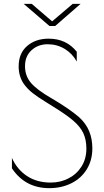

<svg xmlns="http://www.w3.org/2000/svg" viewBox="-20 -964 542 998"><path d="M42 -89V-143Q69 -83 120.5 -49Q172 -15 244 -15Q294 -15 336.5 -37Q379 -59 404 -99Q429 -139 429 -191Q429 -238 413 -272Q397 -306 360 -337.5Q323 -369 253 -412L221 -432Q177 -459 150 -480Q123 -501 103 -529Q77 -568 77 -619Q77 -687 121 -725Q165 -763 233 -763Q325 -763 379 -695V-644Q356 -686 316 -710Q276 -734 228 -734Q178 -734 144 -703Q110 -672 110 -620Q110 -569 141.5 -532.5Q173 -496 248 -453Q340 -399 391 -355Q427 -322 443.5 -282Q460 -242 460 -193Q460 -131 431 -84Q402 -37 351 -11.5Q300 14 236 14Q111 14 42 -89ZM103 -944H145L251 -853L358 -944H399L267 -829H237Z"/></svg>

Font: Poiret One
Style: Regular
Weight: 400
Designer: Denis Masharov (denis.masharov@gmail.com), Cyreal (Charset Expansion)
Foundry: Denis Masharov
Version: Version 1.101